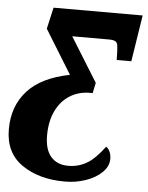

<svg xmlns="http://www.w3.org/2000/svg" viewBox="-55 -580 665 865"><g transform="rotate(5 277.0 -148.0)"><path d="M-1 27Q-1 -78 61.5 -147Q124 -216 252 -241L130 -439L152 -536H555L522 -326H456L455 -362Q454 -386 452 -395.5Q450 -405 441.5 -410Q433 -415 413 -415H247L371 -215L361 -168H348Q298 -168 258 -143Q218 -118 195.5 -71Q173 -24 173 40Q173 103 201 135.5Q229 168 280 168Q324 168 362 146.5Q400 125 443 67Q466 85 466 121Q466 154 438 181.5Q410 209 365 224.5Q320 240 271 240Q153 240 76 186.5Q-1 133 -1 27Z"/></g></svg>

Font: Noto Serif NarrowBlack
Style: Italic
Weight: 900
Width: 4
Italic angle: -12°
Designer: Monotype Design Team
Foundry: Monotype Imaging Inc.
Version: Version 1.001